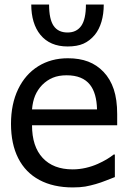

<svg xmlns="http://www.w3.org/2000/svg" viewBox="-20 -819 566 852"><path d="M440.4 -798.8Q440.4 -756.8 430.2 -722.4Q419.9 -688 400.9 -664.6Q378.4 -637.7 350.3 -625.2Q322.3 -612.8 279.8 -612.8Q201.7 -612.8 159.2 -664.6Q139.2 -689 128.9 -723.1Q118.7 -757.3 118.7 -798.8H197.8Q197.8 -733.9 218 -704.3Q238.3 -674.8 279.8 -674.8Q319.8 -674.8 340.6 -704.3Q361.3 -733.9 361.3 -798.8ZM28.8 -269.5Q28.8 -357.4 60.5 -423.3Q92.3 -489.3 149.4 -524.9Q206.5 -560.5 281.2 -560.5Q332.5 -560.5 371.3 -545.7Q410.2 -530.8 439.5 -500Q469.7 -468.3 484.9 -422.6Q500 -377 500 -313V-263.2H122.1Q122.1 -168.9 169.4 -118.2Q216.8 -67.4 302.2 -67.4Q331.5 -67.4 360.4 -74Q389.2 -80.6 414.1 -91.8Q457.5 -111.3 484.4 -133.3H489.7V-33.2L449.7 -17.6Q405.8 0 358.4 8.8Q335 12.7 303.2 12.7Q216.8 12.7 155 -20.3Q93.3 -53.2 61 -116.7Q28.8 -180.2 28.8 -269.5ZM410.6 -333.5Q408.7 -405.8 379.4 -442.9Q346.2 -484.9 275.9 -484.9Q240.2 -484.9 214.4 -474.1Q188.5 -463.4 167 -441.9Q146.5 -420.4 135.7 -394.3Q125 -368.2 122.1 -333.5Z"/></svg>

Font: SG Kara Bold
Style: Regular
Weight: 400
Designer: Damoon Khanjanzadeh
Version: Version 1.000